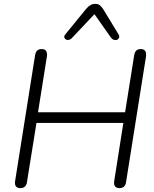

<svg xmlns="http://www.w3.org/2000/svg" viewBox="-20 -964 796 990"><path d="M84 6Q69 6 62 -3.5Q55 -13 58 -31L161 -680Q164 -696 172 -703.5Q180 -711 195 -711Q211 -711 217.5 -701.5Q224 -692 222 -674L176 -385H625L672 -680Q675 -696 683 -703.5Q691 -711 706 -711Q721 -711 728 -702Q735 -693 733 -674L630 -25Q628 -10 619.5 -2Q611 6 596 6Q580 6 573 -3.5Q566 -13 569 -31L616 -330H168L119 -25Q117 -10 108.5 -2Q100 6 84 6ZM349 -766Q341 -759 333 -758Q325 -757 319 -761Q313 -765 311.5 -772Q310 -779 317 -787L424 -918Q435 -931 446 -937.5Q457 -944 472 -944Q486 -944 494.5 -937Q503 -930 512 -917L591 -787Q597 -778 594 -770Q591 -762 584 -759Q577 -756 568 -758.5Q559 -761 552 -770L467 -891Z"/></svg>

Font: Nunito ExtraLight Light
Style: Italic
Weight: 300
Italic angle: -9°
Version: Version 3.602